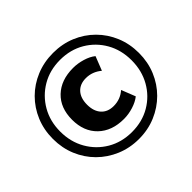

<svg xmlns="http://www.w3.org/2000/svg" viewBox="-166 -926 1147 1147"><g transform="rotate(-45 407.5 -352.5)"><path d="M408 11Q331 11 264.5 -17Q198 -45 148.5 -94.5Q99 -144 71.5 -210Q44 -276 44 -353Q44 -430 71.5 -496Q99 -562 148.5 -611.5Q198 -661 264.5 -688.5Q331 -716 408 -716Q485 -716 551 -688.5Q617 -661 666.5 -611.5Q716 -562 743.5 -496Q771 -430 771 -353Q771 -276 743.5 -210Q716 -144 666.5 -94.5Q617 -45 551 -17Q485 11 408 11ZM408 -48Q495 -48 563 -88Q631 -128 670 -197Q709 -266 709 -353Q709 -440 670 -508.5Q631 -577 563 -617Q495 -657 408 -657Q321 -657 253 -617Q185 -577 145.5 -508.5Q106 -440 106 -353Q106 -266 145.5 -197Q185 -128 253 -88Q321 -48 408 -48ZM429 -137Q327 -137 266.5 -195.5Q206 -254 206 -353Q206 -453 266.5 -510.5Q327 -568 429 -568Q468 -568 508 -556Q548 -544 574 -523L539 -434Q495 -471 440 -471Q390 -471 361.5 -440Q333 -409 333 -353Q333 -298 361.5 -266.5Q390 -235 440 -235Q497 -235 539 -272L574 -183Q548 -162 508 -149.5Q468 -137 429 -137Z"/></g></svg>

Font: Mulish ExtraBold
Style: Regular
Weight: 800
Designer: Vernon Adams
Foundry: Vernon Adams
Version: Version 3.603; ttfautohint (v1.8.3)